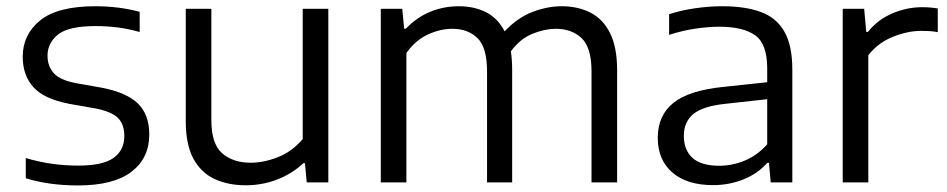

<svg xmlns="http://www.w3.org/2000/svg" viewBox="-20 -570 2958 600"><path d="M223.5 9.5Q133 9.5 60.5 -13V-76Q104 -63.5 143.5 -58Q183 -52.5 224 -52.5Q302 -52.5 335.2 -76.8Q368.5 -101 368.5 -145Q368.5 -181.5 348.8 -201.2Q329 -221 279 -231L196.5 -245.5Q118 -260.5 84.5 -297.5Q51 -334.5 51 -393Q51 -462 105.5 -506.2Q160 -550.5 278 -550.5Q351.5 -550.5 416.5 -533V-470Q381 -480 347.8 -484.2Q314.5 -488.5 279 -488.5Q194 -488.5 161.2 -462Q128.5 -435.5 128.5 -396Q128.5 -364.5 147 -342.5Q165.5 -320.5 215.5 -310.5L297.5 -296Q375.5 -281 411 -246.5Q446.5 -212 446.5 -149.5Q446.5 -76 390.8 -33.2Q335 9.5 223.5 9.5Z M748 9Q692.5 9 650.2 -10.8Q608 -30.5 584.2 -74.5Q560.5 -118.5 560.5 -191V-542.5H640.5V-194.5Q640.5 -120 674.5 -90.8Q708.5 -61.5 763.5 -61.5Q804.5 -61.5 848.8 -79Q893 -96.5 926 -135.5V-542.5H1006V0H938.5L933 -60H928Q891.5 -26 845 -8.5Q798.5 9 748 9Z M1170 0V-542.5H1237L1243 -480.5H1248.5Q1281 -515 1323.5 -532.8Q1366 -550.5 1414 -550.5Q1461.5 -550.5 1498.5 -532Q1535.5 -513.5 1557 -472Q1598 -515.5 1644.8 -533Q1691.5 -550.5 1735 -550.5Q1785.5 -550.5 1824.8 -530.8Q1864 -511 1886.2 -467Q1908.5 -423 1908.5 -350.5V0H1828.5V-347Q1828.5 -421.5 1797.5 -450.8Q1766.5 -480 1717 -480Q1682.5 -480 1644 -464.5Q1605.5 -449 1576.5 -409.5Q1580.5 -383 1580.5 -352V0H1502V-347Q1502 -421.5 1472.2 -450.8Q1442.5 -480 1393.5 -480Q1356 -480 1317.2 -462.2Q1278.5 -444.5 1250 -404.5V0Z M2208.5 8.5Q2126.5 8.5 2081 -31Q2035.5 -70.5 2035.5 -139Q2035.5 -209 2084 -248.2Q2132.5 -287.5 2241 -298.5L2377.5 -313V-356.5Q2377.5 -433 2339.8 -459.8Q2302 -486.5 2227.5 -486.5Q2194.5 -486.5 2153.2 -480.5Q2112 -474.5 2071 -461V-525.5Q2108 -538 2152.5 -544.2Q2197 -550.5 2237 -550.5Q2309 -550.5 2357.8 -532.5Q2406.5 -514.5 2431.2 -471.2Q2456 -428 2456 -352.5V0H2388.5L2383 -61H2377.5Q2349 -28 2304.2 -9.8Q2259.5 8.5 2208.5 8.5ZM2117 -145.5Q2117 -101 2144.2 -76.5Q2171.5 -52 2227.5 -52Q2268 -52 2307 -68Q2346 -84 2377.5 -119V-260L2246 -245.5Q2176 -238 2146.5 -213.5Q2117 -189 2117 -145.5Z M2613.5 0V-542.5H2680.5L2687 -470.5H2692.5Q2722 -508 2767.8 -527.8Q2813.5 -547.5 2861.5 -547.5Q2888 -547.5 2910.5 -543.5V-469.5Q2898 -472 2885 -472.8Q2872 -473.5 2858 -473.5Q2817 -473.5 2770.5 -455Q2724 -436.5 2693.5 -397.5V0Z"/></svg>

Font: Encode Sans Semi Expanded
Style: Regular
Weight: 400
Width: 6
Designer: Multiple Designers
Foundry: Impallari Type
Version: Version 3.000; ttfautohint (v1.8.3) -l 8 -r 50 -G 200 -x 14 